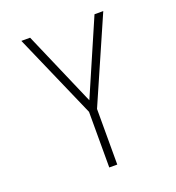

<svg xmlns="http://www.w3.org/2000/svg" viewBox="-133 -841 866 947"><g transform="rotate(-20 300.0 -367.5)"><path d="M279 0V-292L85 -735H131L300 -345L469 -735H515L321 -292V0Z"/></g></svg>

Font: Iosevka Extralight Extended
Style: Regular
Weight: 200
Width: 7
Monospace: yes
Designer: Belleve Invis
Foundry: Belleve Invis
Version: Version 32.5.0; ttfautohint (v1.8.4)